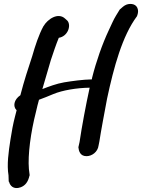

<svg xmlns="http://www.w3.org/2000/svg" viewBox="-20 -763 718 970"><path d="M56 -175C46 -137 39 -98 33 -59C23 5 14 69 23 123L24 154L26 156C30 173 47 197 85 183C108 174 122 156 129 124L130 123L126 91C120 19 135 -94 162 -199C167 -221 171 -238 177 -259C199 -267 224 -277 250 -288C296 -307 367 -319 433 -320C414 -234 393 -121 382 -46L376 -19C378 -1 384 26 417 26C444 26 474 5 478 -28L482 -48C490 -101 509 -201 521 -265C555 -424 598 -582 672 -681C675 -689 679 -701 677 -713C672 -744 641 -747 620 -740C606 -735 597 -725 585 -715L566 -684C553 -663 543 -638 529 -609C497 -541 466 -453 445 -369L444 -362C398 -361 347 -354 304 -347C264 -340 228 -326 194 -313C208 -361 222 -410 237 -460C250 -499 263 -538 277 -572C322 -579 341 -633 321 -658L310 -668C274 -703 220 -666 200 -631L199 -630C176 -587 158 -533 143 -480C123 -420 101 -352 84 -286L83 -282C50 -260 44 -225 64 -206Z"/></svg>

Font: Stray Cat
Style: ExBlkObl
Weight: 1000
Version: Version 1.0